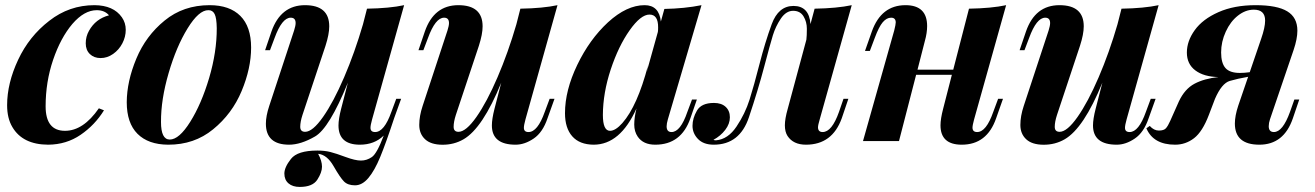

<svg xmlns="http://www.w3.org/2000/svg" viewBox="-20 -551 5138 750"><path d="M168 14.2Q68.4 13.7 28.3 -54.7Q7.8 -88.9 7.8 -140.1Q7.8 -225.6 50.8 -317.4Q93.8 -409.2 172.4 -469.7Q250.5 -530.8 349.1 -530.8Q423.3 -530.3 456.1 -483.4Q471.2 -461.9 471.2 -434.6Q471.2 -407.2 458 -381.8Q444.8 -356.4 421.9 -340.3Q398.9 -324.2 373 -324.2Q347.2 -324.2 331.1 -339.8Q314.9 -355.5 314.9 -381.8Q314.9 -408.2 327.6 -430.7Q353.5 -477.5 405.8 -491.2Q388.7 -511.2 357.9 -511.2Q309.1 -511.2 262.7 -457.5Q216.8 -403.3 187.5 -317.4Q158.2 -231.4 158.2 -135.7Q158.2 -40 233.9 -40Q305.2 -40 366.2 -127.9L386.2 -120.1Q350.6 -62.5 294.9 -24.4Q239.3 13.7 168 14.2Z M608.9 -74.2Q608.9 -5.9 643.1 -5.9Q679.7 -5.9 723.1 -75.2Q766.6 -144.5 796.9 -246.1Q827.1 -348.6 826.7 -440.9Q826.2 -480.5 818.4 -496.1Q810.5 -511.7 793.9 -511.2Q756.8 -511.7 712.9 -440.4Q668.9 -369.1 638.7 -265.6Q608.4 -162.1 608.9 -74.2ZM798.8 -530.8Q877 -530.8 918.9 -488.8Q960.9 -446.8 960.9 -365.2Q960.9 -284.2 923.8 -195.3Q886.7 -106.4 812.5 -45.9Q738.8 14.6 636.7 14.2Q559.1 13.7 517.1 -28.3Q475.1 -70.3 475.1 -151.9Q475.6 -233.4 512.7 -322.3Q549.8 -411.1 623 -470.7Q696.3 -530.8 798.8 -530.8Z M1150.9 179.2Q1123 179.2 1106.9 165.3Q1090.8 151.4 1090.8 127Q1090.8 102.5 1116.5 69.8Q1142.1 37.1 1219.7 37.1Q1248 37.1 1270.3 42.7Q1292.5 48.3 1330.1 62.3Q1367.7 76.2 1390.1 76.2Q1412.6 76.2 1432.6 62.5Q1452.6 48.8 1479 -21.5Q1442.4 14.2 1385.7 14.2Q1302.2 14.2 1302.2 -61Q1302.2 -85.9 1312.5 -126L1338.9 -228Q1266.1 -49.8 1210.4 -17.8Q1154.8 14.2 1109.4 14.2Q1018.6 14.2 1018.6 -67.9Q1018.6 -97.7 1031.7 -137.2L1128.9 -432.1Q1134.8 -450.7 1134.8 -460.9Q1134.8 -481.9 1115.7 -481.9Q1081.5 -481.9 1052.7 -402.8L1034.7 -355H1015.6L1040.5 -428.2Q1076.7 -530.8 1171.4 -530.8Q1266.1 -530.8 1266.1 -448.2Q1266.1 -417.5 1251.5 -372.1L1161.6 -102.1Q1152.8 -75.2 1152.8 -55.7Q1152.8 -36.1 1171.9 -36.1Q1201.2 -36.1 1241.9 -94.2Q1282.7 -152.3 1324.2 -249Q1365.7 -345.7 1397.9 -456.1L1413.6 -517.1Q1502 -518.6 1558.6 -530.8L1433.6 -85Q1427.2 -62 1427.2 -51.8Q1427.2 -35.2 1445.3 -35.2Q1481 -35.2 1508.8 -113.8L1527.8 -165H1546.9L1520 -90.3Q1487.3 8.8 1465.3 62Q1443.4 115.2 1419.2 144Q1395 172.9 1366.7 172.9Q1338.4 172.9 1323.5 157.7Q1308.6 142.6 1283 97.9Q1257.3 53.2 1222.7 49.8Q1237.8 77.6 1237.8 100.1Q1237.8 122.6 1219.5 150.9Q1201.2 179.2 1150.9 179.2Z M1994.1 14.2Q1901.4 14.2 1901.4 -61Q1901.4 -85.9 1911.6 -126L1938 -228Q1865.2 -49.8 1790.5 -6.8Q1753.4 14.6 1708.3 14.4Q1663.1 14.2 1640.4 -7.1Q1617.7 -28.3 1617.7 -63Q1617.7 -97.7 1630.9 -137.2L1728 -432.1Q1733.9 -450.7 1733.9 -460.9Q1733.9 -481.9 1714.8 -481.9Q1680.7 -481.9 1651.9 -402.8L1633.8 -355H1614.7L1639.6 -428.2Q1675.3 -530.8 1770.3 -530.8Q1865.2 -530.8 1865.2 -448.2Q1865.2 -417.5 1850.6 -372.1L1760.7 -102.1Q1752 -75.2 1752 -55.7Q1752 -36.1 1771 -36.1Q1800.3 -36.1 1841.1 -94.2Q1881.8 -152.3 1923.3 -248.8Q1964.8 -345.2 1997.1 -456.1L2012.7 -517.1Q2101.1 -518.6 2157.7 -530.8L2032.7 -85Q2026.4 -62 2026.4 -51.8Q2026.4 -35.2 2044.4 -35.2Q2080.1 -35.2 2107.9 -113.8L2127 -165H2146L2118.7 -88.9Q2100.1 -33.7 2064.7 -9.8Q2029.3 14.2 1994.1 14.2Z M2335 -102.1Q2335 -40 2362.8 -40Q2384.3 -40 2411.1 -70.3Q2469.7 -136.7 2511.2 -294.9L2506.3 -270.5L2549.8 -426.3Q2550.8 -432.1 2550.8 -443.4Q2551.3 -494.1 2517.1 -494.1Q2482.9 -494.1 2439.5 -432.6Q2396 -371.1 2365.7 -279.8Q2335.4 -188 2335 -102.1ZM2498 -530.8Q2554.7 -530.8 2561.5 -466.8L2575.2 -516.1Q2654.8 -517.6 2720.2 -530.8L2588.9 -85Q2584 -67.9 2584 -57.6Q2584 -35.2 2603 -35.2Q2638.2 -35.2 2665 -113.8L2683.1 -162.1H2702.1L2676.8 -88.9Q2641.1 14.2 2539.6 14.2Q2492.7 14.2 2471.2 -17.1Q2457.5 -37.1 2457.5 -64.5Q2457.5 -91.8 2466.3 -127.4Q2402.8 14.2 2298.8 14.2Q2243.7 13.7 2215.3 -18.6Q2187 -50.8 2187 -108.9Q2187 -197.8 2234.9 -297.4Q2282.7 -397 2355 -463.9Q2428.2 -530.8 2498 -530.8Z M3057.1 -126 3129.9 -396Q3131.8 -411.1 3131.8 -438.5Q3131.8 -465.8 3118.7 -487.3Q3105.5 -508.8 3078.1 -508.8Q3050.8 -508.8 3030.3 -478.5Q3009.8 -448.2 2999 -413.1Q2988.3 -377.9 2964.8 -289.1Q2941.4 -200.2 2905.5 -93Q2869.6 14.2 2768.1 14.2Q2728 14.2 2706.5 -8.1Q2685.1 -30.3 2685.1 -59.6Q2685.1 -88.9 2702.4 -118.9Q2719.7 -148.9 2769 -148.9Q2798.3 -148.9 2814.7 -133.5Q2831.1 -118.2 2831.1 -92.8Q2831.1 -67.4 2813 -43.7Q2794.9 -20 2767.1 -4.9Q2769 -2.9 2776.9 -2.9Q2823.7 -6.8 2857.2 -56.9Q2890.6 -106.9 2908 -161.9Q2925.3 -216.8 2946.8 -300.8Q2968.3 -384.8 2994.4 -456.3Q3020.5 -527.8 3079.6 -527.8Q3140.6 -527.8 3146 -457L3162.1 -517.1Q3249.5 -518.6 3307.1 -530.8L3182.1 -85Q3175.3 -62.5 3175.3 -53.2Q3175.8 -35.2 3193.4 -35.2Q3229.5 -35.2 3257.3 -113.8L3274.9 -165H3293.9L3268.1 -88.9Q3231 14.2 3128.4 14.2Q3078.6 14.2 3056.2 -20Q3045.9 -36.1 3045.9 -61.5Q3045.9 -86.9 3057.1 -126Z M3736.8 14.2Q3653.8 14.2 3653.8 -61.5Q3653.8 -86.4 3664.1 -126L3698.2 -258.8H3558.6L3491.7 0H3351.1L3473.1 -432.1Q3479 -455.6 3479 -463.9Q3478.5 -481.9 3460.9 -481.9Q3443.4 -481.9 3428.2 -464.1Q3413.1 -446.3 3397 -402.8L3377.9 -352.1H3358.9L3385.7 -428.2Q3422.4 -530.8 3517.1 -530.8Q3601.6 -530.8 3601.6 -449.2Q3601.6 -422.4 3592.8 -391.1L3564 -278.8H3703.6L3765.1 -517.1Q3853.5 -518.6 3910.2 -530.8L3785.2 -85Q3778.8 -62 3778.8 -51.8Q3779.3 -35.2 3796.9 -35.2Q3832.5 -35.2 3859.9 -113.8L3878.9 -165H3897.9L3871.1 -88.9Q3835.4 14.2 3736.8 14.2Z M4342.3 14.2Q4249.5 14.2 4249.5 -61Q4249.5 -85.9 4259.8 -126L4286.1 -228Q4213.4 -49.8 4138.7 -6.8Q4101.6 14.6 4056.4 14.4Q4011.2 14.2 3988.5 -7.1Q3965.8 -28.3 3965.8 -63Q3965.8 -97.7 3979 -137.2L4076.2 -432.1Q4082 -450.7 4082 -460.9Q4082 -481.9 4063 -481.9Q4028.8 -481.9 4000 -402.8L3981.9 -355H3962.9L3987.8 -428.2Q4023.4 -530.8 4118.4 -530.8Q4213.4 -530.8 4213.4 -448.2Q4213.4 -417.5 4198.7 -372.1L4108.9 -102.1Q4100.1 -75.2 4100.1 -55.7Q4100.1 -36.1 4119.1 -36.1Q4148.4 -36.1 4189.2 -94.2Q4230 -152.3 4271.5 -248.8Q4313 -345.2 4345.2 -456.1L4360.8 -517.1Q4449.2 -518.6 4505.9 -530.8L4380.9 -85Q4374.5 -62 4374.5 -51.8Q4374.5 -35.2 4392.6 -35.2Q4428.2 -35.2 4456.1 -113.8L4475.1 -165H4494.1L4466.8 -88.9Q4448.2 -33.7 4412.8 -9.8Q4377.4 14.2 4342.3 14.2Z M4921.9 -470.7Q4921.9 -513.2 4877.9 -513.2Q4845.2 -513.2 4815.7 -490Q4786.1 -466.8 4768.1 -427.2Q4750 -387.7 4750 -346.2Q4750 -304.7 4766.8 -285.4Q4783.7 -266.1 4823.2 -266.1Q4841.3 -266.1 4861.8 -269L4906.2 -398.9Q4921.9 -443.8 4921.9 -470.7ZM4551.3 -79.1 4585 -154.8Q4607.9 -203.6 4646 -223.9Q4684.1 -244.1 4739.7 -250Q4682.6 -251 4649.4 -275.9Q4616.2 -300.8 4616.2 -345.7Q4616.2 -390.6 4647 -433.3Q4677.7 -476.1 4739.3 -503.4Q4800.8 -530.8 4884.8 -530.8Q4968.8 -530.8 5008.3 -506.8Q5047.9 -482.9 5047.9 -431.2Q5047.9 -399.4 5033.2 -356L4940.9 -85Q4936 -70.3 4936 -58.1Q4936 -35.2 4956.1 -35.2Q4990.7 -35.2 5019 -113.8L5036.1 -162.1H5055.2L5030.3 -88.9Q4995.1 14.2 4899.4 14.2Q4803.7 14.2 4803.7 -68.4Q4803.7 -98.6 4816.9 -138.2L4855.5 -251Q4815.4 -244.1 4783.9 -234.9Q4752.4 -225.6 4726.1 -165L4702.1 -102.1Q4677.2 -36.6 4644.3 -11.2Q4611.3 14.2 4570.3 14.2Q4485.4 14.2 4458 -49.8L4471.2 -59.1Q4487.3 -41 4506.8 -41Q4526.4 -41 4534.4 -50Q4542.5 -59.1 4551.3 -79.1Z"/></svg>

Font: PlayfairDisplay-BoldItalic
Style: Bold Italic
Weight: 700
Italic angle: -14.9847°
Designer: Claus Eggers Sørensen
Foundry: Claus Eggers Sørensen
Version: Version 1.002;PS 001.002;hotconv 1.0.70;makeotf.lib2.5.58329